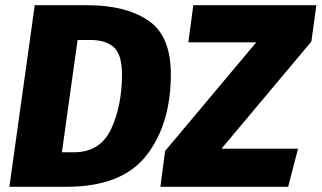

<svg xmlns="http://www.w3.org/2000/svg" viewBox="-20 -715 1231 735"><path d="M634 -431Q634 -240 540.5 -120Q447 0 235 0H16L113 -695H316Q460 -695 547 -637Q634 -579 634 -431ZM277 -562 217 -132H262Q364 -132 405.5 -221.5Q447 -311 447 -430Q447 -505 416.5 -533.5Q386 -562 325 -562ZM612 -137 961 -553H701L720 -695H1191L1172 -556L828 -146H1121L1083 0H594Z"/></svg>

Font: Trujillo ExtraBold
Style: Italic
Weight: 800
Italic angle: -8°
Designer: Fira Sans original fonts by bBox Type GmbH, Carrois Corporate GbR, & Edenspiekermann AG / Changes by Cristiano Sobral
Foundry: Fira Sans original fonts by bBox Type GmbH, Carrois Corporate GbR, & Edenspiekermann AG / Changes by Cristiano Sobral
Version: Version 4.301;July 28, 2020;FontCreator 13.0.0.2655 64-bit